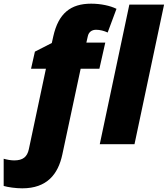

<svg xmlns="http://www.w3.org/2000/svg" viewBox="-122 -785 913 1045"><path d="M-1 240C134 240 194 163 217 57L317 -411H419L451 -553H348L356 -588C361 -611 378 -623 401 -623C422 -623 445 -617 464 -608L512 -737C478 -754 426 -765 374 -765C262 -765 196 -712 168 -587L160 -551L68 -504L47 -411H128L35 27C26 69 3 88 -45 88C-63 88 -84 84 -102 79V227C-79 234 -36 240 -1 240ZM421 0H610L771 -760H582Z"/></svg>

Font: Noto Sans Black
Style: Italic
Weight: 900
Italic angle: -12°
Designer: Monotype Design Team
Foundry: Monotype Imaging Inc.
Version: Version 2.013